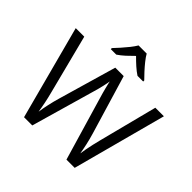

<svg xmlns="http://www.w3.org/2000/svg" viewBox="-227 -1161 1377 1377"><g transform="rotate(45 461.5 -472.5)"><path d="M908.7 -713.9 717.8 0H634.3L492.7 -480.5Q486.3 -501 480.7 -521.7Q475.1 -542.5 470.2 -561.3Q465.3 -580.1 462.2 -594.5Q459 -608.9 457.5 -616.2Q456.5 -608.9 453.9 -594.7Q451.2 -580.6 447 -562Q442.9 -543.5 437.3 -522.5Q431.6 -501.5 425.3 -480L287.6 0H204.1L14.6 -713.9H101.1L215.8 -266.1Q221.7 -243.7 226.8 -221.9Q231.9 -200.2 236.1 -179.7Q240.2 -159.2 243.7 -139.6Q247.1 -120.1 250 -101.6Q252.4 -120.6 256.3 -141.4Q260.3 -162.1 264.9 -183.6Q269.5 -205.1 275.1 -227.1Q280.8 -249 287.1 -271L415.5 -713.9H501L634.8 -267.6Q641.6 -244.6 647.5 -222.2Q653.3 -199.7 658 -178.5Q662.6 -157.2 666.3 -137.9Q669.9 -118.7 672.9 -101.6Q676.3 -125.5 681.2 -151.9Q686 -178.2 692.6 -207Q699.2 -235.8 707 -266.6L821.8 -713.9ZM503.4 -944.8Q515.6 -922.9 537.6 -895.3Q559.6 -867.7 584 -841.3Q608.4 -814.9 627.4 -795.9V-785.2H569.8Q543.5 -802.2 515.6 -827.1Q487.8 -852.1 461.4 -878.9Q435.1 -852.1 408 -827.4Q380.9 -802.7 354.5 -785.2H298.8V-795.9Q317.4 -815.4 341.1 -841.8Q364.7 -868.2 386.5 -895.5Q408.2 -922.9 420.9 -944.8Z"/></g></svg>

Font: Wonky
Style: Regular
Weight: 400
Designer: Monotype Design Team
Foundry: Monotype Imaging Inc.
Version: Version 3.000